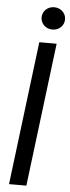

<svg xmlns="http://www.w3.org/2000/svg" viewBox="-61 -940 355 970"><g transform="rotate(5 116.5 -455.0)"><path d="M23.9 0H111.8L201.7 -727.5H113.8ZM114.3 -853.5C114.3 -821.8 140.6 -796.9 173.8 -796.9C207.5 -796.9 233.4 -821.8 233.4 -853.5C233.4 -885.3 207.5 -910.2 173.8 -910.2C140.6 -910.2 114.3 -885.3 114.3 -853.5Z"/></g></svg>

Font: Guggenheim Sans Display
Style: Italic
Weight: 400
Italic angle: -7°
Designer: Modified by Tom Baber under direction of Pentagram Design 2023
Foundry: rsms
Version: Version 1.001;Glyphs 3.1.2 (3151)